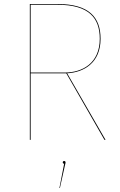

<svg xmlns="http://www.w3.org/2000/svg" viewBox="-20 -700 602 961"><path d="M508.2 0 316.1 -333.2C398 -337.4 483.4 -384.1 483.4 -505.8C483.4 -612.4 427.4 -680.1 267.5 -680.1H129.3V0H133.4V-333H311.7L502.8 0ZM133.4 -336.9V-676.2H267.2C425.4 -676.2 479.3 -610.1 479.3 -505.8C479.3 -384 392.6 -336.9 304.1 -336.9ZM301.1 105.9C296.9 105.9 294.1 108.7 294.1 112.7C294.1 116.7 296.5 119.2 301.1 119.5L277.4 240.9H279.8L305.8 124.2C307.7 117.4 308.1 115.7 308.1 112.7C308.1 108.7 305.4 105.9 301.1 105.9Z"/></svg>

Font: Fira Sans Four
Style: Regular
Weight: 100
Designer: Carrois Corporate & Edenspiekermann AG
Foundry: Carrois Corporate GbR & Edenspiekermann AG
Version: Version 4.203;PS 004.203;hotconv 1.0.88;makeotf.lib2.5.64775